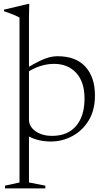

<svg xmlns="http://www.w3.org/2000/svg" viewBox="-30 -730 556 1004"><path d="M72 -638Q52 -650.5 -9.5 -671.5V-679.5L117 -709.5H123L121.5 -644.5V-381Q179.5 -414.5 210.8 -425.2Q242 -436 271 -436Q366.5 -436 416.5 -381.2Q466.5 -326.5 466.5 -230.5Q466.5 -153 433.2 -99.2Q400 -45.5 347.2 -17.8Q294.5 10 237 10Q172.5 10 121.5 -16V224L207 241V255H-4V241L72 224ZM121.5 -105Q121.5 -68 155.8 -43.8Q190 -19.5 242.5 -19.5Q323.5 -19.5 367.8 -71.2Q412 -123 412 -214.5Q412 -301.5 368.5 -348.8Q325 -396 253 -396Q186 -396 121.5 -357.5Z"/></svg>

Font: Newsreader Text Light
Style: Regular
Weight: 300
Designer: Hugues Gentile
Foundry: Production Type
Version: Version 1.001